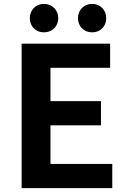

<svg xmlns="http://www.w3.org/2000/svg" viewBox="-20 -965 655 985"><path d="M91 0H556V-124H239V-322H498V-446H239V-617H545V-741H91ZM205 -799C248 -799 279 -830 279 -872C279 -913 248 -945 205 -945C163 -945 133 -913 133 -872C133 -830 163 -799 205 -799ZM453 -799C495 -799 525 -830 525 -872C525 -913 495 -945 453 -945C410 -945 380 -913 380 -872C380 -830 410 -799 453 -799Z"/></svg>

Font: Source Han Sans KR
Style: Bold
Weight: 700
Designer: Ryoko NISHIZUKA 西塚涼子 (kana, bopomofo & ideographs); Paul D. Hunt (Latin, Greek & Cyrillic); Sandoll Communications 산돌커뮤니
Foundry: Adobe
Version: Version 2.004;hotconv 1.0.118;makeotfexe 2.5.65603